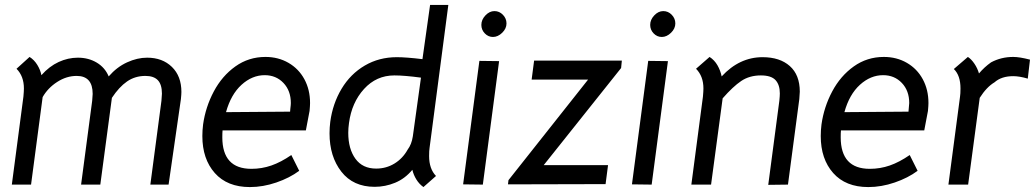

<svg xmlns="http://www.w3.org/2000/svg" viewBox="-20 -748 4204 779"><path d="M77 -389Q77 -439 47 -469L100 -517Q119 -505 131.5 -484.5Q144 -464 148 -443Q180 -479 218 -496.5Q256 -514 296 -514Q339 -514 372.5 -494Q406 -474 421 -438Q454 -476 495.5 -495Q537 -514 577 -514Q639 -514 677.5 -476.5Q716 -439 716 -375Q716 -366 714 -346L664 1H590L635 -339Q637 -361 637 -368Q637 -405 620.5 -422.5Q604 -440 570 -440Q528 -440 495.5 -417.5Q463 -395 434 -351L387 1H309L354 -339Q356 -359 356 -367Q356 -440 291 -440Q250 -440 212 -415.5Q174 -391 153 -354L106 1H28L75 -356Q77 -378 77 -389Z M882 -191Q882 -63 1000 -63Q1042 -63 1081 -76.5Q1120 -90 1162 -119L1194 -55Q1155 -26 1101 -7.5Q1047 11 994 11Q902 11 851.5 -46Q801 -103 801 -196Q801 -219 804 -243Q814 -314 847.5 -377Q881 -440 935 -478.5Q989 -517 1057 -517Q1109 -517 1150.5 -493Q1192 -469 1215 -426.5Q1238 -384 1238 -330Q1238 -320 1236 -298Q1229 -258 1221 -219H883Q882 -210 882 -191ZM1157 -295 1158 -307Q1160 -323 1160 -330Q1160 -380 1130 -411.5Q1100 -443 1054 -443Q1003 -443 960 -404Q917 -365 897 -293Z M1317 -207Q1317 -230 1320 -254Q1330 -328 1366 -388Q1402 -448 1460 -482Q1518 -516 1590 -516Q1628 -516 1694 -508L1725 -728H1799L1723 -149Q1721 -137 1721 -115Q1721 -63 1749 -34L1698 11Q1681 -1 1669.5 -19.5Q1658 -38 1653 -59Q1623 -23 1583 -6.5Q1543 10 1500 10Q1413 10 1365 -51.5Q1317 -113 1317 -207ZM1634 -141Q1650 -162 1655 -195L1688 -433Q1621 -442 1580 -442Q1507 -442 1457 -387Q1407 -332 1396 -249Q1393 -228 1393 -209Q1393 -144 1422 -104Q1451 -64 1506 -64Q1547 -64 1580.5 -84.5Q1614 -105 1634 -141Z M1925 -501 2005 -500 1939 1 1859 0ZM1933 -647Q1933 -668 1949.5 -685.5Q1966 -703 1986 -703Q2006 -703 2020.5 -688Q2035 -673 2035 -653Q2035 -632 2017.5 -615Q2000 -598 1980 -598Q1961 -598 1947 -612.5Q1933 -627 1933 -647Z M2043 -17 2366 -425H2137L2147 -502H2503L2500 -472L2186 -78H2447L2437 -1L2041 0Z M2610 -501 2690 -500 2624 1 2544 0ZM2618 -647Q2618 -668 2634.5 -685.5Q2651 -703 2671 -703Q2691 -703 2705.5 -688Q2720 -673 2720 -653Q2720 -632 2702.5 -615Q2685 -598 2665 -598Q2646 -598 2632 -612.5Q2618 -627 2618 -647Z M2834 -389Q2834 -439 2804 -469L2859 -517Q2879 -504 2891 -483Q2903 -462 2908 -438Q2980 -516 3074 -516Q3144 -516 3184.5 -480Q3225 -444 3225 -376Q3225 -368 3223 -346L3177 1L3097 2L3142 -339Q3144 -359 3144 -369Q3144 -404 3126.5 -423Q3109 -442 3067 -442Q3021 -442 2987.5 -419.5Q2954 -397 2912 -349L2865 1H2785L2832 -356Q2834 -378 2834 -389Z M3391 -191Q3391 -63 3509 -63Q3551 -63 3590 -76.5Q3629 -90 3671 -119L3703 -55Q3664 -26 3610 -7.5Q3556 11 3503 11Q3411 11 3360.5 -46Q3310 -103 3310 -196Q3310 -219 3313 -243Q3323 -314 3356.5 -377Q3390 -440 3444 -478.5Q3498 -517 3566 -517Q3618 -517 3659.5 -493Q3701 -469 3724 -426.5Q3747 -384 3747 -330Q3747 -320 3745 -298Q3738 -258 3730 -219H3392Q3391 -210 3391 -191ZM3666 -295 3667 -307Q3669 -323 3669 -330Q3669 -380 3639 -411.5Q3609 -443 3563 -443Q3512 -443 3469 -404Q3426 -365 3406 -293Z M4159 -506 4150 -429Q4116 -439 4091 -439Q4043 -439 4015 -414Q3983 -395 3955 -351L3908 1H3828L3875 -355Q3877 -367 3877 -389Q3877 -442 3850 -468L3907 -517Q3921 -508 3933.5 -489.5Q3946 -471 3952 -450Q3974 -476 4001 -495Q4042 -517 4091 -517Q4117 -517 4159 -506Z"/></svg>

Font: Bellota Text
Style: Bold Italic
Weight: 700
Italic angle: -7.5°
Designer: Kemie Guaida
Foundry: Kemie Guaida
Version: Version 4.001